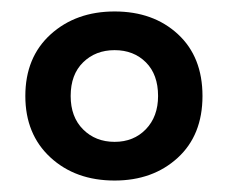

<svg xmlns="http://www.w3.org/2000/svg" viewBox="-20 -630 398 335"><path d="M180 -315Q111.7 -315 67.9 -355.4Q24.2 -395.8 24.2 -462.5Q24.2 -530 68.3 -570Q112.5 -610 180 -610Q247.5 -610 290.4 -570.4Q333.3 -530.8 333.3 -462.5Q333.3 -394.2 290 -354.6Q246.7 -315 180 -315ZM180 -382.5Q213.3 -382.5 234.6 -404.6Q255.8 -426.7 255.8 -462.5Q255.8 -500 234.6 -521.2Q213.3 -542.5 180 -542.5Q146.7 -542.5 125 -521.2Q103.3 -500 103.3 -462.5Q103.3 -425.8 125 -404.2Q146.7 -382.5 180 -382.5Z"/></svg>

Font: Funnel Display Medium
Style: Regular
Weight: 500
Designer: NORD ID, Kristian Moeller
Foundry: Dicotype
Version: Version 1.000